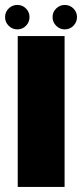

<svg xmlns="http://www.w3.org/2000/svg" viewBox="-38 -738 324 758"><path d="M32 0V-595.5H217V0ZM218 -622Q198 -622 183.8 -636.2Q169.5 -650.5 169.5 -670.5Q169.5 -690.5 183.8 -704.5Q198 -718.5 218 -718.5Q237.5 -718.5 251.8 -704.5Q266 -690.5 266 -670.5Q266 -650.5 251.8 -636.2Q237.5 -622 218 -622ZM30.5 -622Q10.5 -622 -3.8 -636.2Q-18 -650.5 -18 -670.5Q-18 -690.5 -3.8 -704.5Q10.5 -718.5 30.5 -718.5Q50.5 -718.5 64.5 -704.5Q78.5 -690.5 78.5 -670.5Q78.5 -650.5 64.5 -636.2Q50.5 -622 30.5 -622Z"/></svg>

Font: Anybody ExtraBold
Style: Regular
Weight: 800
Designer: Tyler Finck
Foundry: Etcetera Type Company
Version: Version 1.010; ttfautohint (v1.8.3) -l 8 -r 50 -G 200 -x 14 